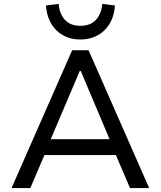

<svg xmlns="http://www.w3.org/2000/svg" viewBox="-20 -962 822 982"><path d="M39 0 349 -705H433L743 0H645L559 -201L606 -169H176L221 -201L135 0ZM388 -599 231 -230 206 -250H576L549 -230L393 -599ZM391 -760Q317 -760 269 -806.5Q221 -853 215 -934L280 -942Q284 -891 312 -860.5Q340 -830 391 -830Q444 -830 471.5 -861.5Q499 -893 503 -942L568 -934Q562 -853 513.5 -806.5Q465 -760 391 -760Z"/></svg>

Font: Nunito Sans 6pt
Style: Regular
Weight: 400
Version: Version 3.101;gftools[0.9.27]